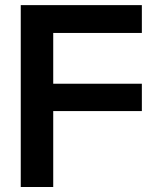

<svg xmlns="http://www.w3.org/2000/svg" viewBox="-20 -748 625 768"><path d="M63 0V-727.5H547.4V-616.2H192.9V-413.1H547.4V-303.7H192.9V0Z"/></svg>

Font: Inter 28pt SemiBold
Style: Regular
Weight: 600
Designer: Rasmus Andersson
Foundry: rsms
Version: Version 4.001;git-66647c0bb